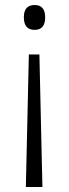

<svg xmlns="http://www.w3.org/2000/svg" viewBox="-20 -558 274 765"><path d="M160 -489Q160 -439 118 -439Q75 -439 75 -489Q75 -538 118 -538Q160 -538 160 -489ZM95 -341H137L149 187H83Z"/></svg>

Font: Noto Sans Gurmukhi UI SemiCondensed Light
Style: Regular
Weight: 300
Width: 4
Designer: Jelle Bosma - Monotype Design Team
Foundry: Monotype Imaging Inc.
Version: Version 2.004; ttfautohint (v1.8.4.7-5d5b)